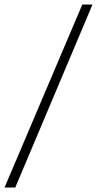

<svg xmlns="http://www.w3.org/2000/svg" viewBox="-32 -773 433 857"><path d="M36.1 64H-11.7L335.4 -752.9H380.9Z"/></svg>

Font: Kelvinch
Style: Italic
Weight: 400
Italic angle: -10°
Designer: Paul James Miller
Foundry: High-Logic / Made with FontCreator
Version: Version 3.40;July 22, 2017;FontCreator 11.0.0.2388 64-bit